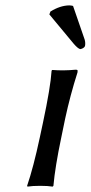

<svg xmlns="http://www.w3.org/2000/svg" viewBox="-20 -693 338 716"><path d="M252.4 -670.9 295.9 -544.9Q299.3 -532.2 296.9 -521Q292.5 -512.2 279.3 -509.8Q270.5 -511.7 254.9 -529.8L164.1 -639.2L168 -649.9Q204.1 -672.4 238.3 -672.9Q245.1 -672.9 252.4 -670.9ZM140.1 -234.9Q168.5 -367.7 172.4 -429.2L174.8 -432.1Q216.8 -428.7 262.2 -433.1Q269.5 -433.1 269.5 -429.2Q269.5 -426.3 269 -422.9Q241.7 -337.4 223.1 -251L208.5 -180.2Q185.5 -70.8 179.2 0L176.3 2.9Q158.7 0 129.9 0Q101.1 0 82.5 2.9L81.1 0Q104.5 -68.4 128.4 -180.2Z"/></svg>

Font: Linux Biolinum Slanted O
Style: Slanted
Weight: 400
Designer: Philipp H. Poll
Foundry: Philipp H. Poll
Version: Version 1.0.4